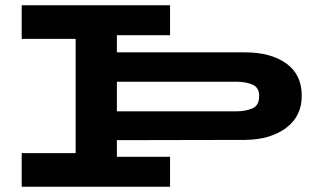

<svg xmlns="http://www.w3.org/2000/svg" viewBox="-20 -706 1198 726"><path d="M1121 -344Q1121 -266 1061.5 -222Q1002 -178 907 -177L422 -176V-113H623V0H62V-127H266V-559H62V-686H623V-573H422V-508H907Q1004 -508 1062.5 -466Q1121 -424 1121 -344ZM960 -343Q960 -375 935 -386Q910 -397 872 -397H422V-285H872Q908 -285 934 -296Q960 -307 960 -343Z"/></svg>

Font: BioRhyme Expanded ExtraBold
Style: Regular
Weight: 800
Width: 7
Designer: Aoife Mooney
Foundry: Aoife Mooney Type
Version: Version 1.001